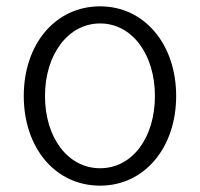

<svg xmlns="http://www.w3.org/2000/svg" viewBox="-20 -574 631 606"><path d="M296 12C436 12 536 -108 536 -271C536 -434 436 -554 296 -554C154 -554 55 -434 55 -271C55 -108 154 12 296 12ZM122 -271C122 -402 195 -500 296 -500C397 -500 469 -402 469 -271C469 -140 398 -43 296 -43C194 -43 122 -140 122 -271Z"/></svg>

Font: Wafeq Light
Style: Regular
Weight: 300
Designer: Rasmus Andersson & Azza Alameddine
Foundry: Google & TypeTogether
Version: Version 3.000;January 28, 2025;FontCreator 15.0.0.3014 64-bi